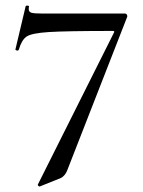

<svg xmlns="http://www.w3.org/2000/svg" viewBox="-20 -517 516 695"><path d="M201 127 124 158H123Q121 158 118.5 155.5Q116 153 117 151L392 -398Q397 -405 388 -405Q220 -405 157 -401Q94 -397 76 -384.5Q58 -372 48 -337Q47 -334 43 -334Q40 -334 37.5 -335.5Q35 -337 36 -339L73 -495Q74 -497 80 -496.5Q86 -496 85 -494Q84 -490 84 -484Q84 -474 93.5 -471Q103 -468 132 -468H432Q437 -468 439.5 -463.5Q442 -459 440 -455L222 103Q214 120 201 127Z"/></svg>

Font: Cormorant SC Medium
Style: Regular
Weight: 500
Designer: Christian Thalmann (Catharsis Fonts)
Foundry: Catharsis Fonts
Version: Version 4.000